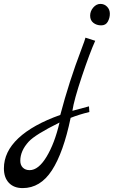

<svg xmlns="http://www.w3.org/2000/svg" viewBox="-130 -686 583 984"><path d="M326 -141Q328 -123 328 -112Q275 -99 232 -82Q195 96 136 187Q77 278 -14 278Q-59 278 -84.5 251Q-110 224 -110 177Q-110 92 -36 22.5Q38 -47 179 -97Q224 -268 287 -433Q306 -483 308 -493L358 -477Q330 -415 289.5 -294Q249 -173 241 -118ZM175 -58Q50 4 17 40Q-26 87 -26 138Q-26 160 -13 173Q0 186 22 186Q67 186 108.5 117.5Q150 49 175 -58ZM433 -615.5Q433 -594 422.5 -575Q412 -556 388.5 -556Q365 -556 348.5 -569Q332 -582 332 -605.5Q332 -629 348 -647.5Q364 -666 384.5 -666Q405 -666 419 -651.5Q433 -637 433 -615.5Z"/></svg>

Font: Marck Script
Style: Regular
Weight: 400
Designer: Denis Masharov, Marck Fogel
Foundry: Denis Masharov
Version: Version 1.002